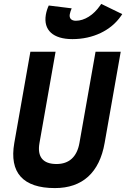

<svg xmlns="http://www.w3.org/2000/svg" viewBox="-20 -960 650 990"><path d="M263.2 9.8C404.8 9.8 492.7 -69.8 519.5 -222.7L602.5 -693.4H472.7L389.6 -222.7C377 -151.4 336.4 -114.3 271.5 -114.3C201.2 -114.3 170.9 -151.4 183.6 -222.7L266.6 -693.4H136.7L53.7 -222.7C26.9 -69.8 98.6 9.8 263.2 9.8ZM353.5 -758.3C459.5 -758.3 552.2 -802.7 604 -877.9L610.4 -887.2L502 -939.9L496.6 -932.1C462.4 -882.3 415.5 -853 371.1 -853C347.7 -853 335.9 -865.7 339.8 -886.7C341.3 -895.5 345.2 -906.7 349.6 -917L231.4 -931.6C225.1 -918.9 219.2 -900.9 216.3 -883.8C203.1 -804.7 253.9 -758.3 353.5 -758.3Z"/></svg>

Font: Cascadia Code NF
Style: Bold Italic
Weight: 700
Italic angle: -10°
Monospace: yes
Designer: Aaron Bell
Foundry: Saja Typeworks
Version: Version 2404.023